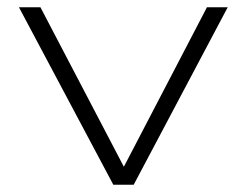

<svg xmlns="http://www.w3.org/2000/svg" viewBox="-20 -507 677 527"><path d="M291 0 32 -487H91L328 -34H312L548 -487H605L347 0Z"/></svg>

Font: Nunito Sans 10pt Expanded ExtraLight
Style: Regular
Weight: 250
Width: 7
Designer: Vernon Adams
Foundry: Vernon Adams
Version: Version 3.101;gftools[0.9.27]